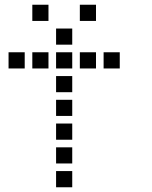

<svg xmlns="http://www.w3.org/2000/svg" viewBox="-20 -804 640 808"><path d="M117 -784Q116 -784 116 -784Q116 -784 116 -783V-717Q116 -716 116 -716Q116 -716 117 -716H183Q184 -716 184 -716Q184 -716 184 -717V-783Q184 -784 184 -784Q184 -784 183 -784ZM317 -784Q316 -784 316 -784Q316 -784 316 -783V-717Q316 -716 316 -716Q316 -716 317 -716H383Q384 -716 384 -716Q384 -716 384 -717V-783Q384 -784 384 -784Q384 -784 383 -784ZM217 -684Q216 -684 216 -684Q216 -684 216 -683V-617Q216 -616 216 -616Q216 -616 217 -616H283Q284 -616 284 -616Q284 -616 284 -617V-683Q284 -684 284 -684Q284 -684 283 -684ZM17 -584Q16 -584 16 -584Q16 -584 16 -583V-517Q16 -516 16 -516Q16 -516 17 -516H83Q84 -516 84 -516Q84 -516 84 -517V-583Q84 -584 84 -584Q84 -584 83 -584ZM117 -584Q116 -584 116 -584Q116 -584 116 -583V-517Q116 -516 116 -516Q116 -516 117 -516H183Q184 -516 184 -516Q184 -516 184 -517V-583Q184 -584 184 -584Q184 -584 183 -584ZM217 -584Q216 -584 216 -584Q216 -584 216 -583V-517Q216 -516 216 -516Q216 -516 217 -516H283Q284 -516 284 -516Q284 -516 284 -517V-583Q284 -584 284 -584Q284 -584 283 -584ZM317 -584Q316 -584 316 -584Q316 -584 316 -583V-517Q316 -516 316 -516Q316 -516 317 -516H383Q384 -516 384 -516Q384 -516 384 -517V-583Q384 -584 384 -584Q384 -584 383 -584ZM417 -584Q416 -584 416 -584Q416 -584 416 -583V-517Q416 -516 416 -516Q416 -516 417 -516H483Q484 -516 484 -516Q484 -516 484 -517V-583Q484 -584 484 -584Q484 -584 483 -584ZM217 -484Q216 -484 216 -484Q216 -484 216 -483V-417Q216 -416 216 -416Q216 -416 217 -416H283Q284 -416 284 -416Q284 -416 284 -417V-483Q284 -484 284 -484Q284 -484 283 -484ZM217 -384Q216 -384 216 -384Q216 -384 216 -383V-317Q216 -316 216 -316Q216 -316 217 -316H283Q284 -316 284 -316Q284 -316 284 -317V-383Q284 -384 284 -384Q284 -384 283 -384ZM217 -284Q216 -284 216 -284Q216 -284 216 -283V-217Q216 -216 216 -216Q216 -216 217 -216H283Q284 -216 284 -216Q284 -216 284 -217V-283Q284 -284 284 -284Q284 -284 283 -284ZM217 -184Q216 -184 216 -184Q216 -184 216 -183V-117Q216 -116 216 -116Q216 -116 217 -116H283Q284 -116 284 -116Q284 -116 284 -117V-183Q284 -184 284 -184Q284 -184 283 -184ZM217 -84Q216 -84 216 -84Q216 -84 216 -83V-17Q216 -16 216 -16Q216 -16 217 -16H283Q284 -16 284 -16Q284 -16 284 -17V-83Q284 -84 284 -84Q284 -84 283 -84Z"/></svg>

Font: Doto SemiBold
Style: Regular
Weight: 600
Monospace: yes
Version: Version 1.000